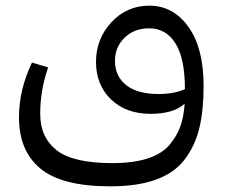

<svg xmlns="http://www.w3.org/2000/svg" viewBox="-20 -402 796 678"><path d="M507 -382Q592 -382 645.5 -307Q699 -232 699 -99Q699 -12 684 50Q669 112 633 160Q597 208 531.5 232Q466 256 369 256Q199 256 123 193.5Q47 131 47 12Q47 -85 93 -181L150 -164Q122 -84 122 0Q122 83 180 128.5Q238 174 377 174Q451 174 501.5 157.5Q552 141 578.5 109.5Q605 78 617 44Q629 10 632 -36Q593 0 512 0Q425 0 372 -51Q319 -102 319 -183Q319 -265 373.5 -323.5Q428 -382 507 -382ZM386 -187Q386 -133 425.5 -101.5Q465 -70 540 -70Q593 -70 633 -87Q633 -196 599.5 -249Q566 -302 507 -302Q454 -302 420 -269Q386 -236 386 -187Z"/></svg>

Font: FiraGO Book
Style: Regular
Weight: 350
Designer: bBox Type
Foundry: bBox Type GmbH
Version: Version 1.001;PS 001.001;hotconv 1.0.88;makeotf.lib2.5.64775